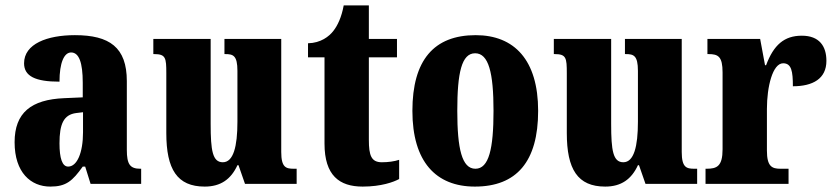

<svg xmlns="http://www.w3.org/2000/svg" viewBox="-20 -680 3089 710"><path d="M166 10C225 10 248 -11 286 -64H295L315 0H502V-56H499C461 -56 449 -72 449 -126V-380C449 -505 385 -550 257 -550C155 -550 69 -518 69 -446C69 -398 111 -378 200 -378C200 -448 217 -486 243 -486C272 -486 286 -449 286 -374V-320L218 -317C95 -312 34 -263 34 -154C34 -42 94 10 166 10ZM232 -64C210 -64 200 -95 200 -150C200 -221 215 -256 262 -262L287 -265V-191C287 -115 265 -64 232 -64Z M737 10C796 10 834 -17 858 -69H862L886 0H1077V-56H1067C1038 -56 1020 -60 1020 -118V-536H810V-480H813C842 -480 858 -475 858 -418V-230C858 -138 843 -80 804 -80C766 -80 759 -123 759 -222V-536H547V-480H550C593 -480 595 -466 595 -409V-188C595 -54 635 10 737 10Z M1321 10C1390 10 1436 -7 1456 -18V-89C1438 -83 1415 -80 1392 -80C1353 -80 1344 -105 1344 -163V-468H1448V-536H1344V-660H1251C1243 -616 1228 -585 1213 -566C1197 -545 1166 -521 1119 -520V-468H1180V-149C1180 -31 1235 10 1321 10Z M1736 10C1890 10 1970 -82 1970 -270C1970 -458 1882 -550 1739 -550C1585 -550 1505 -458 1505 -270C1505 -82 1592 10 1736 10ZM1738 -56C1688 -56 1671 -130 1671 -270C1671 -411 1687 -483 1737 -483C1787 -483 1805 -411 1805 -270C1805 -130 1788 -56 1738 -56Z M2218 10C2277 10 2315 -17 2339 -69H2343L2367 0H2558V-56H2548C2519 -56 2501 -60 2501 -118V-536H2291V-480H2294C2323 -480 2339 -475 2339 -418V-230C2339 -138 2324 -80 2285 -80C2247 -80 2240 -123 2240 -222V-536H2028V-480H2031C2074 -480 2076 -466 2076 -409V-188C2076 -54 2116 10 2218 10Z M2589 0H2896V-56H2866C2835 -56 2816 -64 2816 -123V-277C2816 -359 2837 -446 2876 -446C2907 -446 2912 -416 2912 -361C2986 -361 3036 -389 3036 -455C3036 -509 3010 -548 2945 -548C2880 -548 2841 -514 2813 -439H2809L2791 -536H2596V-480H2600C2636 -480 2652 -471 2652 -412V-128C2652 -65 2631 -56 2593 -56H2589Z"/></svg>

Font: Noto Serif Myanmar ExtraCondensed Black
Style: Regular
Weight: 900
Width: 2
Designer: Ben Mitchell and the Monotype Design Team
Foundry: Monotype Imaging Inc.
Version: Version 2.106